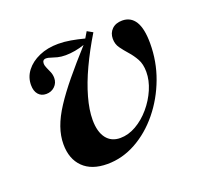

<svg xmlns="http://www.w3.org/2000/svg" viewBox="-86 -536 694 650"><g transform="rotate(-20 260.5 -211.5)"><path d="M198.4 11.3Q141.9 11.3 111.3 -19Q80.6 -49.2 80.6 -102.4Q80.6 -132.3 91.5 -163.3Q102.4 -194.4 125 -229Q147.6 -263.7 181 -304.4Q214.5 -345.2 259.7 -395.2Q243.5 -389.5 225.4 -386.3Q207.3 -383.1 191.1 -383.1Q175 -383.1 162.5 -386.3Q150 -389.5 140.7 -392.7Q131.5 -396 125 -396Q117.7 -396 114.5 -392.3Q111.3 -388.7 111.3 -382.3Q111.3 -374.2 115.7 -364.9Q120.2 -355.6 124.2 -345.6Q128.2 -335.5 128.2 -324.2Q128.2 -306.5 115.7 -294.4Q103.2 -282.3 84.7 -282.3Q66.9 -282.3 56.5 -294.4Q46 -306.5 46 -328.2Q46 -356.5 63.3 -379Q80.6 -401.6 110.9 -414.9Q141.1 -428.2 179.8 -428.2Q201.6 -428.2 224.6 -424.2Q247.6 -420.2 272.6 -413.7L285.5 -435.5L305.6 -424.2Q273.4 -371 250 -321Q226.6 -271 214.1 -226.2Q201.6 -181.5 201.6 -146Q201.6 -103.2 219.4 -79.8Q237.1 -56.5 269.4 -56.5Q298.4 -56.5 326.6 -72.6Q354.8 -88.7 377.8 -115.7Q400.8 -142.7 414.5 -174.6Q428.2 -206.5 428.2 -237.1Q428.2 -265.3 417.7 -283.9Q407.3 -302.4 394 -317.3Q380.6 -332.3 370.2 -346.8Q359.7 -361.3 359.7 -380.6Q359.7 -401.6 373.4 -414.9Q387.1 -428.2 410.5 -428.2Q441.1 -428.2 457.3 -402.4Q473.4 -376.6 473.4 -323.4Q473.4 -258.1 451.2 -198.4Q429 -138.7 390.3 -91.1Q351.6 -43.5 302 -16.1Q252.4 11.3 198.4 11.3Z"/></g></svg>

Font: Playfair 5pt SemiExpanded Light
Style: Bold Italic
Weight: 700
Italic angle: -15.6°
Version: Version 2.001;gftools[0.9.30]